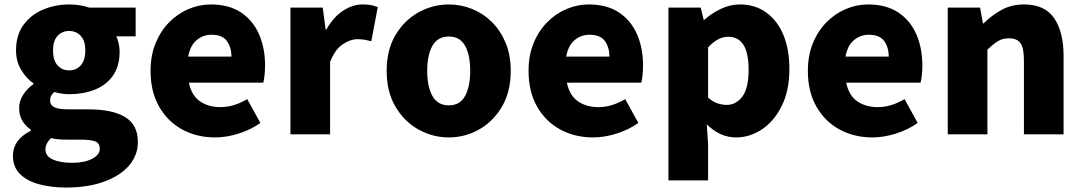

<svg xmlns="http://www.w3.org/2000/svg" viewBox="-20 -603 4861 862"><path d="M276 239Q211 239 156.5 224.5Q102 210 70 178.5Q38 147 38 96Q38 25 118 -16V-21Q96 -36 81 -59.5Q66 -83 66 -119Q66 -149 84 -177.5Q102 -206 130 -225V-229Q99 -250 75.5 -288.5Q52 -327 52 -377Q52 -446 86 -492Q120 -538 174.5 -560.5Q229 -583 290 -583Q340 -583 380 -569H589V-440H502Q508 -428 512.5 -409.5Q517 -391 517 -371Q517 -305 486.5 -262.5Q456 -220 404.5 -200Q353 -180 290 -180Q276 -180 259 -182.5Q242 -185 223 -190Q214 -181 209.5 -173Q205 -165 205 -150Q205 -131 224 -121.5Q243 -112 289 -112H379Q484 -112 541.5 -77.5Q599 -43 599 34Q599 94 559.5 140Q520 186 447.5 212.5Q375 239 276 239ZM290 -287Q322 -287 342.5 -309.5Q363 -332 363 -377Q363 -420 342.5 -442Q322 -464 290 -464Q259 -464 238.5 -442Q218 -420 218 -377Q218 -332 238.5 -309.5Q259 -287 290 -287ZM304 128Q359 128 393.5 110Q428 92 428 65Q428 39 406.5 31.5Q385 24 345 24H291Q260 24 242 22.5Q224 21 210 17Q184 40 184 68Q184 98 217 113Q250 128 304 128Z M946 14Q864 14 798.5 -21.5Q733 -57 694.5 -124Q656 -191 656 -285Q656 -354 678.5 -409Q701 -464 739.5 -503Q778 -542 826.5 -562.5Q875 -583 926 -583Q1008 -583 1062 -547Q1116 -511 1143 -449Q1170 -387 1170 -309Q1170 -285 1167.5 -264Q1165 -243 1162 -232H828Q840 -174 878 -148Q916 -122 970 -122Q1029 -122 1090 -158L1149 -51Q1105 -20 1050.5 -3Q996 14 946 14ZM825 -349H1019Q1019 -391 998.5 -419Q978 -447 929 -447Q892 -447 863 -423Q834 -399 825 -349Z M1284 0V-569H1429L1442 -470H1445Q1477 -527 1520.5 -555Q1564 -583 1607 -583Q1633 -583 1648.5 -579.5Q1664 -576 1676 -571L1647 -418Q1631 -422 1617 -424.5Q1603 -427 1584 -427Q1553 -427 1518.5 -404Q1484 -381 1462 -325V0Z M1995 14Q1923 14 1859 -21.5Q1795 -57 1755.5 -124Q1716 -191 1716 -285Q1716 -379 1755.5 -445.5Q1795 -512 1859 -547.5Q1923 -583 1995 -583Q2049 -583 2099 -563Q2149 -543 2188 -504.5Q2227 -466 2250 -411Q2273 -356 2273 -285Q2273 -191 2233.5 -124Q2194 -57 2130.5 -21.5Q2067 14 1995 14ZM1995 -130Q2045 -130 2068 -172Q2091 -214 2091 -285Q2091 -356 2068 -397.5Q2045 -439 1995 -439Q1945 -439 1921.5 -397.5Q1898 -356 1898 -285Q1898 -214 1921.5 -172Q1945 -130 1995 -130Z M2643 14Q2561 14 2495.5 -21.5Q2430 -57 2391.5 -124Q2353 -191 2353 -285Q2353 -354 2375.5 -409Q2398 -464 2436.5 -503Q2475 -542 2523.5 -562.5Q2572 -583 2623 -583Q2705 -583 2759 -547Q2813 -511 2840 -449Q2867 -387 2867 -309Q2867 -285 2864.5 -264Q2862 -243 2859 -232H2525Q2537 -174 2575 -148Q2613 -122 2667 -122Q2726 -122 2787 -158L2846 -51Q2802 -20 2747.5 -3Q2693 14 2643 14ZM2522 -349H2716Q2716 -391 2695.5 -419Q2675 -447 2626 -447Q2589 -447 2560 -423Q2531 -399 2522 -349Z M2981 207V-569H3126L3139 -514H3142Q3176 -544 3217 -563.5Q3258 -583 3302 -583Q3370 -583 3420 -547Q3470 -511 3497 -446.5Q3524 -382 3524 -294Q3524 -196 3489.5 -127Q3455 -58 3400.5 -22Q3346 14 3285 14Q3212 14 3153 -45L3159 44V207ZM3243 -132Q3284 -132 3312.5 -169Q3341 -206 3341 -291Q3341 -438 3249 -438Q3203 -438 3159 -390V-165Q3180 -146 3201.5 -139Q3223 -132 3243 -132Z M3897 14Q3815 14 3749.5 -21.5Q3684 -57 3645.5 -124Q3607 -191 3607 -285Q3607 -354 3629.5 -409Q3652 -464 3690.5 -503Q3729 -542 3777.5 -562.5Q3826 -583 3877 -583Q3959 -583 4013 -547Q4067 -511 4094 -449Q4121 -387 4121 -309Q4121 -285 4118.5 -264Q4116 -243 4113 -232H3779Q3791 -174 3829 -148Q3867 -122 3921 -122Q3980 -122 4041 -158L4100 -51Q4056 -20 4001.5 -3Q3947 14 3897 14ZM3776 -349H3970Q3970 -391 3949.5 -419Q3929 -447 3880 -447Q3843 -447 3814 -423Q3785 -399 3776 -349Z M4235 0V-569H4380L4393 -498H4396Q4431 -533 4475.5 -558Q4520 -583 4578 -583Q4671 -583 4713 -521Q4755 -459 4755 -352V0H4577V-330Q4577 -389 4561 -410Q4545 -431 4511 -431Q4481 -431 4460 -418Q4439 -405 4413 -380V0Z"/></svg>

Font: Source Han Sans SC Heavy
Style: Regular
Weight: 900
Designer: Ryoko NISHIZUKA Ë•øÂ°öÊ∂ºÂ≠ê (kana, bopomofo & ideographs); Paul D. Hunt (Latin, Greek & Cyrillic); Sandoll Communicatio
Foundry: Adobe
Version: Version 2.004;hotconv 1.0.118;makeotfexe 2.5.65603